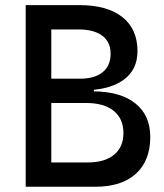

<svg xmlns="http://www.w3.org/2000/svg" viewBox="-20 -713 626 733"><path d="M168.9 0V-92.8H315.4Q379.9 -92.8 415.5 -122.3Q451.2 -151.9 451.2 -205.1Q451.2 -259.8 414.1 -289.8Q377 -319.8 308.6 -319.8H170.9L159.2 -364.3H333Q438.5 -364.3 496.1 -318.8Q553.7 -273.4 553.7 -190.4Q553.7 -99.6 499 -49.8Q444.3 0 343.8 0ZM78.1 0V-693.4H175.8V0ZM135.7 -340.8V-388.7H338.9V-340.8ZM168.9 -368.2V-412.6H286.1Q341.3 -412.6 371.8 -437.3Q402.3 -461.9 402.3 -507.8Q402.3 -552.7 370.4 -576.7Q338.4 -600.6 279.3 -600.6H170.9L159.2 -693.4H284.2Q389.6 -693.4 447.3 -647.7Q504.9 -602.1 504.9 -517.6Q504.9 -445.8 450.2 -407Q395.5 -368.2 294.9 -368.2Z"/></svg>

Font: Cascadia Mono
Style: Regular
Weight: 400
Monospace: yes
Designer: Aaron Bell
Foundry: Saja Typeworks
Version: Version 2102.003